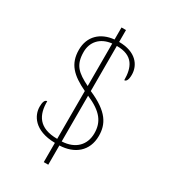

<svg xmlns="http://www.w3.org/2000/svg" viewBox="-203 -859 916 1036"><g transform="rotate(30 255.0 -340.5)"><path d="M241 -41V79H269V-41C360 -44 428 -96 428 -192C428 -264 397 -325 269 -380V-661C372 -662 396 -598 396 -521C409 -521 417 -536 417 -567C417 -626 374 -686 269 -686V-760H241V-685C158 -677 102 -625 102 -541C102 -453 149 -408 241 -364V-66C126 -66 92 -129 93 -215C77 -215 72 -195 72 -169C72 -117 110 -43 241 -41ZM241 -660V-395C165 -433 130 -462 130 -544C130 -604 168 -652 241 -660ZM269 -66V-351C367 -309 400 -261 400 -192C400 -121 354 -70 269 -66Z"/></g></svg>

Font: Noto Serif SemiCondensed Thin
Style: Regular
Weight: 100
Width: 4
Designer: Monotype Design Team
Foundry: Monotype Imaging Inc.
Version: Version 2.015